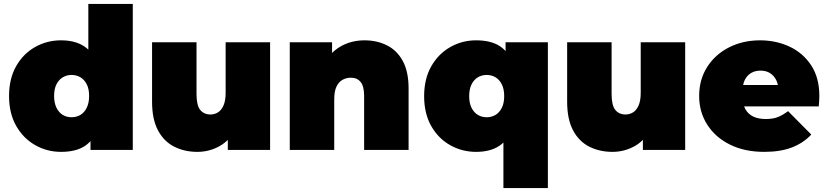

<svg xmlns="http://www.w3.org/2000/svg" viewBox="-20 -762 4206 976"><path d="M290 10Q219 10 158.5 -24.5Q98 -59 62 -122.5Q26 -186 26 -274Q26 -362 62 -425.5Q98 -489 158.5 -523Q219 -557 290 -557Q362 -557 408 -526.5Q454 -496 476 -433.5Q498 -371 498 -274Q498 -176 477.5 -113Q457 -50 411.5 -20Q366 10 290 10ZM344 -166Q369 -166 389 -178Q409 -190 421 -214.5Q433 -239 433 -274Q433 -310 421 -333.5Q409 -357 389 -369Q369 -381 344 -381Q319 -381 299 -369Q279 -357 267 -333.5Q255 -310 255 -274Q255 -239 267 -214.5Q279 -190 299 -178Q319 -166 344 -166ZM440 0V-74L439 -274L429 -474V-742H655V0Z M983 10Q918 10 865.5 -16.5Q813 -43 783 -99.5Q753 -156 753 -245V-547H979V-284Q979 -226 998 -203Q1017 -180 1050 -180Q1070 -180 1087.5 -190.5Q1105 -201 1116 -225.5Q1127 -250 1127 -290V-547H1353V0H1138V-158L1181 -115Q1152 -51 1098.5 -20.5Q1045 10 983 10Z M1833 -557Q1896 -557 1947 -531.5Q1998 -506 2027.5 -452Q2057 -398 2057 -312V0H1831V-273Q1831 -324 1813 -345.5Q1795 -367 1764 -367Q1741 -367 1721.5 -356.5Q1702 -346 1690.5 -322Q1679 -298 1679 -257V0H1453V-547H1668V-387L1625 -433Q1657 -495 1711.5 -526Q1766 -557 1833 -557Z M2400 10Q2329 10 2268.5 -24Q2208 -58 2172 -121.5Q2136 -185 2136 -273Q2136 -361 2172 -424.5Q2208 -488 2268.5 -522.5Q2329 -557 2400 -557Q2476 -557 2521.5 -527Q2567 -497 2587.5 -434.5Q2608 -372 2608 -273Q2608 -176 2586 -113.5Q2564 -51 2518 -20.5Q2472 10 2400 10ZM2454 -166Q2479 -166 2499 -178Q2519 -190 2531 -214Q2543 -238 2543 -273Q2543 -309 2531 -333Q2519 -357 2499 -369Q2479 -381 2454 -381Q2429 -381 2409 -369Q2389 -357 2377 -333Q2365 -309 2365 -273Q2365 -238 2377 -214Q2389 -190 2409 -178Q2429 -166 2454 -166ZM2539 194V-73L2549 -273L2550 -473V-547H2765V194Z M3093 10Q3028 10 2975.5 -16.5Q2923 -43 2893 -99.5Q2863 -156 2863 -245V-547H3089V-284Q3089 -226 3108 -203Q3127 -180 3160 -180Q3180 -180 3197.5 -190.5Q3215 -201 3226 -225.5Q3237 -250 3237 -290V-547H3463V0H3248V-158L3291 -115Q3262 -51 3208.5 -20.5Q3155 10 3093 10Z M3865 10Q3765 10 3690.5 -27Q3616 -64 3575 -128.5Q3534 -193 3534 -274Q3534 -357 3574.5 -421Q3615 -485 3685.5 -521Q3756 -557 3844 -557Q3925 -557 3993.5 -525Q4062 -493 4103.5 -430Q4145 -367 4145 -274Q4145 -262 4144 -247.5Q4143 -233 4142 -221H3721V-330H4022L3937 -301Q3937 -333 3925.5 -355.5Q3914 -378 3894 -390.5Q3874 -403 3846 -403Q3818 -403 3797.5 -390.5Q3777 -378 3766 -355.5Q3755 -333 3755 -301V-267Q3755 -232 3769 -207Q3783 -182 3809 -169.5Q3835 -157 3872 -157Q3910 -157 3934.5 -167Q3959 -177 3986 -197L4104 -78Q4064 -35 4005.5 -12.5Q3947 10 3865 10Z"/></svg>

Font: MOST Montserrat Black
Style: Regular
Weight: 900
Designer: Julieta Ulanovsky
Foundry: Julieta Ulanovsky
Version: Version 8.000;March 11, 2024;FontCreator 15.0.0.2926 64-bit